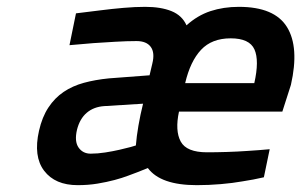

<svg xmlns="http://www.w3.org/2000/svg" viewBox="-20 -530 880 561"><path d="M585 -85Q612 -85 643.5 -86Q675 -87 703 -89Q736 -91 768 -94L751 -12Q721 -5 688 0Q660 5 625 8Q590 11 555 11Q449 11 412 -39L382 -27Q371 -23 354 -16.5Q337 -10 314.5 -4Q292 2 265 6.5Q238 11 207 11Q141 11 109 -31Q77 -73 94 -148Q103 -188 121.5 -216Q140 -244 166 -261.5Q192 -279 225 -288Q258 -297 298 -301L417 -310L425 -344Q433 -376 420.5 -393Q408 -410 379 -410Q351 -410 317 -408Q283 -406 253 -404Q218 -401 183 -398L202 -491Q239 -496 275 -500Q306 -504 340.5 -507Q375 -510 404 -510Q450 -510 481 -497.5Q512 -485 525 -456Q557 -485 595 -497.5Q633 -510 678 -510Q782 -510 818.5 -451Q855 -392 830 -282L805 -204H503Q491 -148 508 -116.5Q525 -85 585 -85ZM245 -81Q265 -81 287.5 -84.5Q310 -88 329.5 -92.5Q349 -97 362 -100.5Q375 -104 377 -105Q379 -131 384.5 -163Q390 -195 398 -227L285 -220Q254 -218 233.5 -200.5Q213 -183 205 -151Q197 -117 209.5 -99Q222 -81 245 -81ZM723 -287Q738 -353 723.5 -385.5Q709 -418 654 -418Q599 -418 567.5 -384.5Q536 -351 521 -287Z"/></svg>

Font: Panefresco 750wt
Style: Italic
Weight: 750
Foundry: Campivisivi & Chank Co
Version: Version 1.000